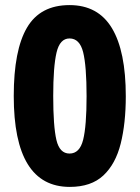

<svg xmlns="http://www.w3.org/2000/svg" viewBox="-20 -722 549 754"><path d="M474 -344Q474 -238 454 -158Q434 -78 386 -33Q338 12 254 12Q34 12 34 -345Q34 -525 86 -613.5Q138 -702 253 -702Q365 -702 419.5 -611.5Q474 -521 474 -344ZM189 -345Q189 -226 201.5 -172.5Q214 -119 253 -119Q293 -119 306.5 -173Q320 -227 320 -344Q320 -463 306.5 -517Q293 -571 253 -571Q215 -571 202 -515.5Q189 -460 189 -345Z"/></svg>

Font: Noto Sans Kannada Condensed ExtraBold
Style: Regular
Weight: 800
Width: 3
Designer: Jelle Bosma - Monotype Design Team
Foundry: Monotype Imaging Inc.
Version: Version 2.005; ttfautohint (v1.8.4.7-5d5b)